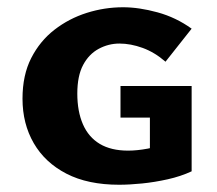

<svg xmlns="http://www.w3.org/2000/svg" viewBox="-20 -501 598 529"><path d="M308 8Q222 8 163 -22.5Q104 -53 73 -106.5Q42 -160 42 -229Q42 -294 66 -341Q90 -388 130 -419Q170 -450 219 -465.5Q268 -481 319 -481Q363 -481 414 -467Q465 -453 508 -422L436 -331Q406 -357 373 -369Q340 -381 309 -381Q279 -381 252 -366.5Q225 -352 209 -322Q193 -292 193 -243Q193 -194 208.5 -158.5Q224 -123 255 -104.5Q286 -86 333 -86Q358 -86 387 -91.5Q416 -97 443 -107L393 -30V-177H312V-264H508V-29Q478 -15 442 -7Q406 1 371.5 4.5Q337 8 308 8Z"/></svg>

Font: Ysabeau SC ExtraBold
Style: Regular
Weight: 800
Designer: Christian Thalmann (Catharsis Fonts)
Version: Version 2.001;gftools[0.9.30]; featfreeze: smcp